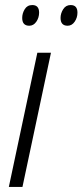

<svg xmlns="http://www.w3.org/2000/svg" viewBox="-20 -741 327 761"><path d="M15 0 128 -532H182L69 0ZM96 -639Q113 -639 124 -655Q135 -671 135 -691Q135 -721 108 -721Q88 -721 78 -704.5Q68 -688 68 -670Q68 -639 96 -639ZM248 -639Q265 -639 276 -655Q287 -671 287 -691Q287 -721 260 -721Q241 -721 230.5 -704.5Q220 -688 220 -670Q220 -639 248 -639Z"/></svg>

Font: Noto Sans Display SemiCondensed Light
Style: Italic
Weight: 300
Width: 4
Italic angle: -12°
Designer: Monotype Design Team
Foundry: Monotype Imaging Inc.
Version: Version 1.900